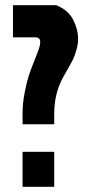

<svg xmlns="http://www.w3.org/2000/svg" viewBox="-20 -720 349 740"><path d="M67 -135H189V0H67ZM67 -241V-286Q67 -322 75 -362.5Q83 -403 89.5 -424Q96 -445 111 -482.5Q126 -520 126 -521Q135 -544 135 -558Q135 -576 116 -576H30V-700H197Q243 -681 262 -644Q281 -607 281 -570Q281 -550 274.5 -527.5Q268 -505 262 -492.5Q256 -480 241 -453.5Q226 -427 222 -420L218 -412Q189 -354 189 -282V-241Z"/></svg>

Font: Jockey One
Style: Regular
Weight: 400
Designer: TypeTogether
Foundry: TypeTogether
Version: Version 1.002